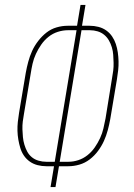

<svg xmlns="http://www.w3.org/2000/svg" viewBox="-20 -755 540 775"><path d="M184 0 198 -84H167Q149 -84 131.5 -88.5Q114 -93 100 -103Q86 -113 76.5 -127Q67 -141 62 -157.5Q57 -174 54 -191.5Q51 -209 50.5 -227Q50 -245 52 -263.5Q54 -282 57 -300L84 -461Q88 -483 94 -505.5Q100 -528 109.5 -549Q119 -570 134 -589.5Q149 -609 167.5 -623.5Q186 -638 208.5 -644.5Q231 -651 253 -651H291L305 -735H325L311 -651H342Q360 -651 377.5 -646.5Q395 -642 409 -632Q423 -622 432.5 -608Q442 -594 447.5 -577.5Q453 -561 455.5 -543.5Q458 -526 458.5 -508Q459 -490 457 -471.5Q455 -453 452 -435L425 -274Q421 -252 415 -229.5Q409 -207 399.5 -186Q390 -165 375.5 -145.5Q361 -126 342 -111.5Q323 -97 300.5 -90.5Q278 -84 256 -84H218L204 0ZM221 -102H256Q276 -102 296 -108.5Q316 -115 333 -128.5Q350 -142 362.5 -160Q375 -178 384 -197.5Q393 -217 397.5 -237Q402 -257 406 -277L432 -438Q435 -454 437 -470Q439 -486 438.5 -502Q438 -518 437 -533.5Q436 -549 431.5 -564Q427 -579 419.5 -592Q412 -605 400.5 -614.5Q389 -624 374 -628.5Q359 -633 343 -633H309ZM201 -102 289 -633H254Q234 -633 213.5 -626.5Q193 -620 176 -606.5Q159 -593 146.5 -575Q134 -557 125 -537.5Q116 -518 111.5 -498Q107 -478 104 -458L77 -297Q74 -281 72 -265Q70 -249 70.5 -233Q71 -217 72.5 -201.5Q74 -186 78.5 -171Q83 -156 90 -143Q97 -130 108.5 -120.5Q120 -111 135.5 -106.5Q151 -102 167 -102Z"/></svg>

Font: Iosevka Thin
Style: Italic
Weight: 100
Italic angle: -9°
Monospace: yes
Designer: Belleve Invis
Foundry: Belleve Invis
Version: Version 32.5.0; ttfautohint (v1.8.4)